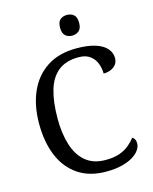

<svg xmlns="http://www.w3.org/2000/svg" viewBox="-135 -1013 884 1111"><g transform="rotate(-15 307.0 -457.5)"><path d="M361 10Q262 10 194 -36Q126 -82 91.5 -164.5Q57 -247 57 -358Q57 -466 93.5 -548.5Q130 -631 201.5 -677.5Q273 -724 378 -724Q446 -724 491 -709.5Q536 -695 558 -669.5Q580 -644 580 -612Q580 -580 555 -561Q530 -542 493 -542Q493 -573 482 -602.5Q471 -632 445.5 -651.5Q420 -671 376 -671Q301 -671 255 -634.5Q209 -598 188.5 -528Q168 -458 168 -358Q168 -269 189.5 -200.5Q211 -132 257 -94Q303 -56 376 -56Q425 -56 459 -68Q493 -80 516.5 -99.5Q540 -119 557 -141Q565 -136 570.5 -126.5Q576 -117 576 -102Q576 -83 563 -63.5Q550 -44 524 -27.5Q498 -11 457.5 -0.5Q417 10 361 10ZM375 -801Q351 -801 334.5 -815Q318 -829 318 -863Q318 -898 334.5 -911.5Q351 -925 375 -925Q398 -925 415 -911.5Q432 -898 432 -863Q432 -829 415 -815Q398 -801 375 -801Z"/></g></svg>

Font: Noto Serif Kannada
Style: Regular
Weight: 400
Designer: Universal Thirst, Indian Type Foundry and the Monotype Design Team
Foundry: Monotype Imaging Inc.
Version: Version 2.003